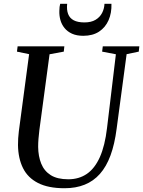

<svg xmlns="http://www.w3.org/2000/svg" viewBox="-20 -989 760 1019"><path d="M652 -701.5 599 -306Q588.5 -224 566.5 -164.2Q544.5 -104.5 510.2 -66Q476 -27.5 429.2 -8.8Q382.5 10 322.5 10Q236 10 181.8 -17.8Q127.5 -45.5 102 -97Q76.5 -148.5 75.5 -219Q75.5 -236.5 76.5 -255Q77.5 -273.5 80 -292.5L134.5 -701.5L70 -715L73.5 -743H321.5L318.5 -715L243 -701L189 -299Q186 -274.5 184.2 -252Q182.5 -229.5 182.5 -209.5Q183 -159.5 198.8 -120.5Q214.5 -81.5 249.2 -59.5Q284 -37.5 342.5 -37.5Q399 -37.5 441 -66.2Q483 -95 510 -155.2Q537 -215.5 548 -309.5L595 -701L522 -715L525.5 -743H719.5L716.5 -715ZM422 -799Q387 -799 362.2 -810.2Q337.5 -821.5 322.2 -840.5Q307 -859.5 300.5 -883Q294 -906.5 295 -931.5Q295 -943.5 296.2 -952.2Q297.5 -961 299.5 -969H336.5Q333 -937 341.5 -914.8Q350 -892.5 371.5 -881.2Q393 -870 428 -870Q464 -870 487 -883.8Q510 -897.5 521.8 -920.2Q533.5 -943 534.5 -969H571.5Q573 -920 556.2 -881.8Q539.5 -843.5 505.8 -821.2Q472 -799 422 -799Z"/></svg>

Font: Merriweather 96pt
Style: Italic
Weight: 400
Italic angle: -7.8°
Version: Version 2.101